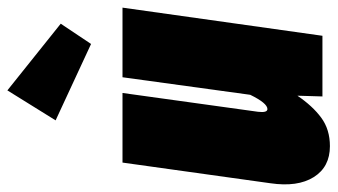

<svg xmlns="http://www.w3.org/2000/svg" viewBox="-214 -668 902 513"><g transform="rotate(-90 236.5 -411.0)"><path d="M252 -841.8 430.2 -699.2 376 -618.2 171.9 -712.9ZM103 20Q47.4 20 20.3 -23.2Q-6.8 -66.4 3.9 -139.2L59.1 -534.2H245.1L194.8 -171.9Q191.9 -147 202.1 -147Q217.8 -147 240.2 -192.9L287.1 -534.2H473.1L397.9 0H235.8L237.8 -66.9Q210.4 -26.4 179 -3.2Q147.5 20 103 20Z"/></g></svg>

Font: Fira Sans Compressed Heavy
Style: Italic
Weight: 900
Width: 3
Italic angle: -8°
Designer: Carrois Corporate & Edenspiekermann AG
Foundry: Carrois Corporate GbR & Edenspiekermann AG
Version: Version 4.203;PS 004.203;hotconv 1.0.88;makeotf.lib2.5.64775